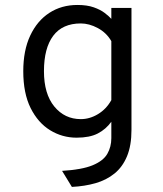

<svg xmlns="http://www.w3.org/2000/svg" viewBox="-20 -543 656 774"><path d="M269.8 210.5 230.2 145.8Q310.6 141 353.5 123.2Q396.4 105.4 412.6 77.2Q428.8 49.1 428.8 13.8V-52.2Q407 -21.9 374.2 -4.9Q341.5 12 288.8 12Q231 12 182.1 -18Q133.1 -48 103.4 -107.5Q73.8 -167 73.8 -256Q73.8 -339.8 101.8 -399.5Q129.8 -459.2 178.9 -491.1Q228.1 -523 292.2 -523Q331 -523 358.1 -513.4Q385.1 -503.9 402.2 -490.7Q419.4 -477.5 428.8 -467V-511H510V-19.5Q510 44 491.9 87.2Q473.9 130.4 441.4 156.6Q409 182.9 365.2 195.4Q321.5 207.9 269.8 210.5ZM305.8 -62.8Q341.8 -62.8 375.3 -83.1Q408.9 -103.5 428.8 -139.5V-377.2Q409.1 -411.2 374.2 -429.9Q339.4 -448.5 305.8 -448.5Q231.9 -448.5 194.6 -398.8Q157.2 -349 157.2 -256Q157.2 -164.5 199 -113.6Q240.8 -62.8 305.8 -62.8Z"/></svg>

Font: Overpass Mono Light
Style: Regular
Weight: 300
Monospace: yes
Designer: Delve Withrington, Dave Bailey
Foundry: Delve Fonts LLC
Version: Version 4.000